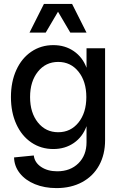

<svg xmlns="http://www.w3.org/2000/svg" viewBox="-20 -747 608 983"><path d="M52 59 153 49Q157 85 190.5 107.5Q224 130 273 130Q340 130 381.5 89Q423 48 423 -19V-101Q403 -46 358 -15Q313 16 253 16Q190 16 140.5 -17.5Q91 -51 63.5 -111.5Q36 -172 36 -250Q36 -328 63.5 -388.5Q91 -449 140.5 -482.5Q190 -516 253 -516Q313 -516 358 -485Q403 -454 423 -400V-500H518V-29Q518 44 487.5 99.5Q457 155 400.5 185.5Q344 216 269 216Q208 216 159 196Q110 176 81.5 140Q53 104 52 59ZM349 -727 423 -580H340L277 -687L214 -580H131L205 -727ZM278 -70Q342 -70 382 -120Q422 -170 422 -250Q422 -330 382 -380Q342 -430 278 -430Q214 -430 174 -380Q134 -330 134 -250Q134 -170 174 -120Q214 -70 278 -70Z"/></svg>

Font: MedMera Sans Display
Style: Regular
Weight: 500
Designer: Kasper Nordkvist
Foundry: UNCUT.wtf
Version: Version 1.300